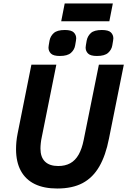

<svg xmlns="http://www.w3.org/2000/svg" viewBox="-20 -1069 730 1101"><path d="M160 -698H303L219 -280Q216 -267 214 -249Q212 -231 212 -217Q212 -168 238 -142.5Q264 -117 314 -117Q354 -117 383 -133Q412 -149 431 -182.5Q450 -216 460 -267L547 -698H690L605 -275Q586 -177 549 -113.5Q512 -50 453.5 -19Q395 12 308 12Q232 12 179.5 -13.5Q127 -39 99.5 -89.5Q72 -140 72 -214Q72 -234 74 -256Q76 -278 81 -303ZM331 -947 351 -1049H627L607 -947ZM323 -748Q286 -748 272 -762Q258 -776 258 -796Q258 -801 259.5 -809.5Q261 -818 264 -836Q269 -862 288.5 -879.5Q308 -897 352 -897Q389 -897 403 -883Q417 -869 417 -849Q417 -844 415.5 -835.5Q414 -827 411 -809Q407 -784 387 -766Q367 -748 323 -748ZM536 -748Q499 -748 485 -762Q471 -776 471 -796Q471 -801 472.5 -809.5Q474 -818 477 -836Q482 -862 501 -879.5Q520 -897 564 -897Q602 -897 616 -883Q630 -869 630 -849Q630 -844 628.5 -835.5Q627 -827 624 -809Q620 -784 600 -766Q580 -748 536 -748Z"/></svg>

Font: IBM Plex Sans
Style: Italic
Weight: 400
Italic angle: -11.31°
Designer: Mike Abbink, Paul van der Laan, Pieter van Rosmalen
Foundry: Bold Monday
Version: Version 3.201